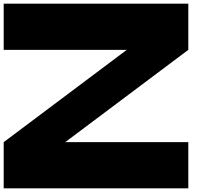

<svg xmlns="http://www.w3.org/2000/svg" viewBox="-20 -820 1140 1040"><path d="M0 -550H666.7L0 -50V200H1000V-50H333.3L1000 -550V-800H0Z"/></svg>

Font: Kubos
Style: Regular
Weight: 400
Version: Version 001.000